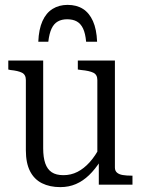

<svg xmlns="http://www.w3.org/2000/svg" viewBox="-20 -757 583 787"><path d="M257 -737Q222 -737 195.5 -720.5Q169 -704 154 -670.5Q139 -637 137 -586H178Q182 -620 191.5 -640Q201 -660 217 -669Q233 -678 255 -678Q279 -678 295 -669Q311 -660 320.5 -640Q330 -620 333 -586H378Q376 -637 361 -670.5Q346 -704 320 -720.5Q294 -737 257 -737ZM157 -509V-149Q157 -112 165.5 -87.5Q174 -63 192 -51Q210 -39 240 -39Q271 -39 297.5 -52.5Q324 -66 347.5 -92Q371 -118 391 -157L393 -99Q370 -63 345 -39Q320 -15 291 -2.5Q262 10 227 10Q184 10 152 -6Q120 -22 103 -55.5Q86 -89 86 -141V-429Q86 -451 70 -459Q54 -467 23 -470L14 -472V-509ZM451 -509V-70Q451 -57 459.5 -49.5Q468 -42 483.5 -39.5Q499 -37 519 -37H523V0H385V-108L379 -116V-429Q379 -451 362.5 -459Q346 -467 313 -470L299 -472V-509Z"/></svg>

Font: Roboto Serif 28pt Condensed Light
Style: Regular
Weight: 300
Width: 3
Designer: Greg Gazdowicz
Foundry: Commercial Type
Version: Version 1.008